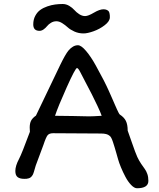

<svg xmlns="http://www.w3.org/2000/svg" viewBox="-20 -913 812 978"><path d="M181.2 -755.9Q149.4 -755.9 149.4 -788.6Q149.4 -813.5 159.7 -832.5Q169.9 -851.6 185.3 -862.5Q200.7 -873.5 221.4 -880.6Q242.2 -887.7 261 -890.1Q279.8 -892.6 299.3 -892.6Q316.9 -892.6 332.8 -883.1Q348.6 -873.5 358.9 -861.8Q369.1 -850.1 383.8 -840.6Q398.4 -831.1 413.6 -831.1Q429.2 -831.1 458.3 -848.4Q487.3 -865.7 507.3 -865.7Q516.6 -865.7 523.2 -862.8Q529.8 -859.9 533 -856.2Q536.1 -852.5 537.6 -845.9Q539.1 -839.4 539.3 -835.7Q539.6 -832 539.6 -825.2Q539.6 -804.7 513.4 -784.7Q487.3 -764.6 456.3 -753.7Q425.3 -742.7 405.3 -742.7Q380.4 -742.7 358.9 -752.4Q337.4 -762.2 325 -773.7Q312.5 -785.2 297.1 -794.9Q281.7 -804.7 267.6 -804.7Q252.4 -804.7 240 -797.1Q227.5 -789.6 220.2 -780.3Q212.9 -771 202.4 -763.4Q191.9 -755.9 181.2 -755.9ZM58.1 -42Q58.1 -67.9 76.7 -103Q90.8 -129.4 132.3 -241.7Q131.3 -257.3 131.3 -263.2Q131.3 -284.2 138.2 -297.9Q145 -311.5 163.1 -324.2L287.1 -583Q313 -636.2 328.6 -655.3Q351.6 -682.6 377 -682.6Q393.6 -682.6 418.5 -653.3Q443.4 -624 468 -579.3Q492.7 -534.7 508.3 -504.2Q523.9 -473.6 534.7 -449.2Q543 -430.7 552 -410.2Q561 -389.6 565.9 -378.2Q570.8 -366.7 575.9 -355.7Q581.1 -344.7 584.2 -338.6Q587.4 -332.5 590.3 -329.6Q612.3 -315.4 621.3 -296.9Q630.4 -278.3 630.4 -247.6Q637.2 -229.5 653.3 -182.6Q669.4 -135.7 679.2 -113.8Q687.5 -95.7 699 -78.6Q710.4 -61.5 717.8 -51.8Q725.1 -42 730.5 -26.6Q735.8 -11.2 735.8 8.3Q735.8 45.9 677.7 45.9Q664.1 45.9 647.9 29.1Q631.8 12.2 618.9 -12.2Q606 -36.6 596.2 -60.3Q586.4 -84 581.5 -101.6Q578.6 -111.8 573 -131.6Q567.4 -151.4 563.7 -163.3Q560.1 -175.3 555.4 -189.5Q550.8 -203.6 546.4 -211.4Q542 -219.2 537.6 -221.7Q525.4 -232.9 494.1 -232.9Q459.5 -232.9 379.9 -233.6Q300.3 -234.4 250.5 -234.4Q231.4 -234.4 222.9 -224.6Q214.4 -214.8 201.2 -174.8L162.1 -69.8Q150.9 -28.8 146.5 -22Q142.1 -14.6 137.2 -10.5Q132.3 -6.3 126 -4.6Q119.6 -2.9 115.5 -2.4Q111.3 -2 103.5 -2Q81.1 -2 69.6 -11Q58.1 -20 58.1 -42ZM260.3 -323.2Q313.5 -322.8 353 -322Q392.6 -321.3 409.4 -320.8Q426.3 -320.3 434.6 -320.3Q454.1 -320.3 498 -323.2Q491.7 -341.3 476.3 -374Q460.9 -406.7 447.8 -432.4Q434.6 -458 413.6 -498Q392.6 -538.1 387.7 -547.9Q377.9 -566.4 372.1 -566.4Q363.8 -566.4 319.6 -467.8Q275.4 -369.1 260.3 -323.2Z"/></svg>

Font: Short Stack
Style: Regular
Weight: 400
Designer: James Grieshaber
Foundry: James Grieshaber
Version: Version 1.002